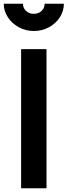

<svg xmlns="http://www.w3.org/2000/svg" viewBox="-41 -1008 362 1028"><path d="M72 -745H208V0H72ZM-21 -988H82Q82 -965 98.5 -949.5Q115 -934 140 -934Q165 -934 181.5 -949.5Q198 -965 198 -988H301Q301 -949 279.5 -915.5Q258 -882 221 -862Q184 -842 140 -842Q97 -842 60 -862Q23 -882 1 -916Q-21 -950 -21 -988Z"/></svg>

Font: Eudoxus Sans
Style: Bold
Weight: 700
Designer: Stijn de Vries
Foundry: tokotype
Version: Version 2.005